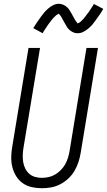

<svg xmlns="http://www.w3.org/2000/svg" viewBox="-20 -989 567 1017"><path d="M202 8Q174 8 147.5 2Q121 -4 100 -19Q79 -34 65.5 -56Q52 -78 45.5 -103.5Q39 -129 39.5 -157Q40 -185 45 -213L131 -735H192L104 -204Q101 -185 100.5 -166Q100 -147 103 -129.5Q106 -112 114 -96Q122 -80 135 -68.5Q148 -57 165.5 -52Q183 -47 202 -47Q219 -47 237.5 -51Q256 -55 272 -64.5Q288 -74 301.5 -87.5Q315 -101 324.5 -117.5Q334 -134 339.5 -151.5Q345 -169 348 -186L438 -735H499L407 -177Q403 -153 395 -129Q387 -105 374 -83Q361 -61 341.5 -43Q322 -25 299 -13Q276 -1 251 3.5Q226 8 202 8ZM392 -813Q387 -813 382 -813.5Q377 -814 372.5 -816Q368 -818 363.5 -820Q359 -822 355 -825Q351 -828 347.5 -831Q344 -834 341 -837.5Q338 -841 335.5 -845Q333 -849 330.5 -853.5Q328 -858 325.5 -862Q323 -866 321 -870Q319 -874 316.5 -878Q314 -882 311.5 -887Q309 -892 306.5 -896.5Q304 -901 301.5 -904.5Q299 -908 295.5 -911.5Q292 -915 292 -917Q292 -916 287 -914Q282 -912 279 -909.5Q276 -907 272 -903Q268 -899 266 -897Q264 -895 262 -893Q260 -891 258 -888.5Q256 -886 253.5 -883Q251 -880 249 -877Q247 -874 244.5 -871Q242 -868 239.5 -864.5Q237 -861 234 -857Q231 -853 228.5 -849Q226 -845 223.5 -841Q221 -837 217.5 -832.5Q214 -828 211.5 -823Q209 -818 206 -813L156 -840Q167 -858 177.5 -873Q188 -888 197 -900.5Q206 -913 214.5 -923Q223 -933 235.5 -944Q248 -955 262.5 -962Q277 -969 292 -969Q297 -969 301.5 -968Q306 -967 311 -965.5Q316 -964 320 -961.5Q324 -959 328 -956.5Q332 -954 335.5 -950.5Q339 -947 342 -944Q345 -941 347.5 -936.5Q350 -932 352.5 -928Q355 -924 357.5 -920Q360 -916 362 -912Q364 -908 366.5 -903.5Q369 -899 371.5 -894.5Q374 -890 376.5 -885.5Q379 -881 381.5 -877.5Q384 -874 387.5 -870Q391 -866 391 -864Q391 -865 396 -867Q401 -869 404 -871.5Q407 -874 411 -878Q415 -882 417 -884Q419 -886 421.5 -888.5Q424 -891 425.5 -893.5Q427 -896 429.5 -898.5Q432 -901 434 -904Q436 -907 438.5 -910.5Q441 -914 444 -917.5Q447 -921 449.5 -924.5Q452 -928 454.5 -932Q457 -936 460 -940.5Q463 -945 466 -949.5Q469 -954 472 -958.5Q475 -963 477 -968L527 -942Q516 -923 505.5 -908Q495 -893 486 -880.5Q477 -868 469 -858.5Q461 -849 448 -838Q435 -827 421 -820Q407 -813 392 -813Z"/></svg>

Font: Iosevka Term Curly Light
Style: Italic
Weight: 300
Italic angle: -9°
Designer: Belleve Invis
Foundry: Belleve Invis
Version: Version 32.3.0